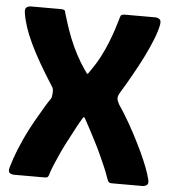

<svg xmlns="http://www.w3.org/2000/svg" viewBox="-50 -719 681 764"><g transform="rotate(5 290.5 -336.5)"><path d="M425 -361Q417 -347 418 -337.5Q419 -328 427 -314Q434 -303 438 -297.5Q442 -292 448 -282Q472 -243 491.5 -206Q511 -169 526.5 -136Q542 -103 552.5 -75.5Q563 -48 568 -27Q572 -11 564.5 -5.5Q557 0 546 0H424Q417 0 413 -3Q409 -6 404 -21Q398 -39 388 -62.5Q378 -86 366 -112Q354 -138 341 -163Q328 -188 317 -209Q306 -230 298 -244Q294 -252 291.5 -252.5Q289 -253 284 -244Q271 -222 258.5 -198Q246 -174 233.5 -150.5Q221 -127 210.5 -104Q200 -81 191 -60Q182 -39 176 -21Q173 -8 169.5 -4Q166 0 156 0H36Q23 0 16.5 -5.5Q10 -11 14 -27Q16 -35 26 -65Q36 -95 57.5 -142.5Q79 -190 114 -249Q122 -263 133 -281.5Q144 -300 154 -314Q158 -319 159 -337Q160 -355 155 -361Q123 -411 99.5 -452Q76 -493 60 -527Q44 -561 34.5 -590Q25 -619 21 -645Q18 -662 25.5 -667.5Q33 -673 43 -673H162Q172 -673 176 -670.5Q180 -668 181 -660Q181 -660 185 -646.5Q189 -633 196.5 -610Q204 -587 215.5 -558Q227 -529 243 -498.5Q259 -468 279 -439Q281 -437 282 -435.5Q283 -434 286 -429Q289 -424 291.5 -426Q294 -428 295 -430Q298 -435 298 -435Q298 -435 301 -439Q321 -467 337 -497.5Q353 -528 364.5 -557Q376 -586 383.5 -609Q391 -632 395 -646Q399 -660 399 -660Q401 -668 405 -670.5Q409 -673 419 -673H540Q549 -673 556.5 -667.5Q564 -662 561 -645Q556 -619 542.5 -585Q529 -551 510 -513Q491 -475 469 -436Q447 -397 425 -361Z"/></g></svg>

Font: Glory ExtraBold
Style: Regular
Weight: 800
Designer: Robert Leuschke
Foundry: Robert Leuschke
Version: Version 1.011